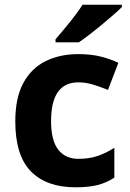

<svg xmlns="http://www.w3.org/2000/svg" viewBox="-20 -786 554 816"><path d="M300 10Q178 10 111.5 -57.5Q45 -125 45 -270Q45 -370 79 -433Q113 -496 173.5 -526Q234 -556 313 -556Q369 -556 410.5 -545Q452 -534 483 -519L439 -404Q404 -418 373.5 -427Q343 -436 313 -436Q197 -436 197 -271Q197 -189 227.5 -150Q258 -111 313 -111Q360 -111 396 -123.5Q432 -136 466 -158V-31Q432 -9 394.5 0.5Q357 10 300 10ZM498 -756Q484 -742 461 -722Q438 -702 411.5 -680Q385 -658 359.5 -638.5Q334 -619 315 -606H216V-619Q232 -638 253.5 -663.5Q275 -689 296 -716.5Q317 -744 331 -766H498Z"/></svg>

Font: Noto Sans Duployan
Style: Bold
Weight: 700
Designer: David Corbett
Foundry: David Corbett
Version: Version 3.001